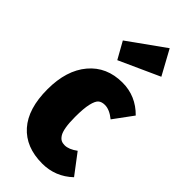

<svg xmlns="http://www.w3.org/2000/svg" viewBox="-272 -895 966 966"><g transform="rotate(45 211.0 -412.0)"><path d="M303.2 -844.2 375 -712.9 159.2 -615.2 108.9 -705.1ZM257.8 -554.2Q353 -554.2 421.9 -483.9L346.2 -380.9Q307.6 -412.1 274.9 -412.1Q252.4 -412.1 239.5 -401.4Q226.6 -390.6 218.8 -357.2Q210.9 -323.7 210.9 -263.2Q210.9 -220.7 215.8 -192.1Q220.7 -163.6 230 -149.4Q239.3 -135.3 249.8 -130.1Q260.3 -125 274.9 -125Q304.2 -125 340.8 -151.9L421.9 -44.9Q353.5 20 259.8 20Q143.1 20 78.6 -52.5Q14.2 -125 14.2 -263.2Q14.2 -397.9 80.1 -476.1Q146 -554.2 257.8 -554.2Z"/></g></svg>

Font: Fira Sans Compressed Heavy
Style: Regular
Weight: 900
Width: 1
Designer: Carrois Corporate & Edenspiekermann AG
Foundry: Carrois Corporate GbR & Edenspiekermann AG
Version: Version 4.203;PS 004.203;hotconv 1.0.88;makeotf.lib2.5.64775